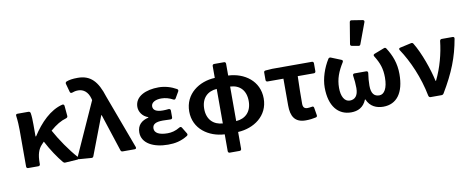

<svg xmlns="http://www.w3.org/2000/svg" viewBox="-74 -1108 4001 1626"><g transform="rotate(-10 1926.5 -294.5)"><path d="M517.6 -17.6C452.1 -89.8 381.8 -193.4 335.9 -277.3C386.7 -321.3 429.7 -346.7 475.6 -359.4C484.4 -362.3 489.3 -369.1 488.3 -377.9L480.5 -464.8C479.5 -474.6 473.6 -480.5 462.9 -478.5C358.4 -453.1 267.6 -361.3 198.2 -252.9H193.4V-354.5C193.4 -390.6 192.4 -426.8 187.5 -455.1C185.5 -463.9 178.7 -468.8 169.9 -468.8H76.2C65.4 -468.8 60.5 -462.9 62.5 -452.1C68.4 -408.2 70.3 -362.3 70.3 -329.1V-15.6C70.3 -5.9 76.2 0 85.9 0H172.9C182.6 0 188.5 -5.9 188.5 -15.6V-27.3C188.5 -95.7 202.1 -142.6 236.3 -177.7C242.2 -184.6 249 -191.4 254.9 -197.3C295.9 -118.2 343.8 -48.8 384.8 1C390.6 6.8 396.5 9.8 404.3 8.8L509.8 2C522.5 1 526.4 -7.8 517.6 -17.6Z M525.4 1 627.9 8.8C636.7 9.8 643.6 5.9 646.5 -2.9L772.5 -333H776.4L880.9 -12.7C883.8 -3.9 889.6 0 898.4 0H1001C1011.7 0 1017.6 -5.9 1013.7 -17.6L841.8 -480.5C798.8 -618.2 740.2 -679.7 630.9 -679.7C585 -679.7 558.6 -674.8 534.2 -666C525.4 -662.1 521.5 -654.3 524.4 -645.5L543.9 -574.2C546.9 -563.5 554.7 -561.5 564.5 -564.5C579.1 -570.3 594.7 -574.2 616.2 -574.2C662.1 -574.2 699.2 -544.9 714.8 -488.3L718.8 -472.7L513.7 -17.6C508.8 -7.8 514.6 0 525.4 1Z M1064.5 -132.8C1064.5 -39.1 1163.1 10.7 1288.1 10.7C1347.7 10.7 1398.4 1 1456.1 -34.2C1463.9 -40 1465.8 -46.9 1460.9 -55.7L1427.7 -110.4C1422.9 -119.1 1414.1 -121.1 1405.3 -115.2C1369.1 -92.8 1333 -85 1300.8 -85C1228.5 -85 1188.5 -106.4 1188.5 -145.5C1188.5 -181.6 1216.8 -198.2 1278.3 -198.2C1299.8 -198.2 1321.3 -197.3 1343.8 -196.3C1354.5 -195.3 1360.4 -202.1 1360.4 -211.9V-269.5C1360.4 -279.3 1354.5 -285.2 1343.8 -285.2C1326.2 -283.2 1309.6 -282.2 1293.9 -282.2C1237.3 -282.2 1210 -299.8 1210 -332C1210 -364.3 1246.1 -384.8 1296.9 -384.8C1332 -384.8 1366.2 -375 1396.5 -358.4C1405.3 -353.5 1413.1 -355.5 1418 -364.3L1449.2 -418C1454.1 -426.8 1452.1 -434.6 1444.3 -439.5C1398.4 -465.8 1344.7 -481.4 1291 -481.4C1182.6 -481.4 1085.9 -440.4 1085.9 -348.6C1085.9 -308.6 1112.3 -264.6 1162.1 -248V-244.1C1104.5 -230.5 1064.5 -197.3 1064.5 -132.8Z M2152.3 -234.4C2152.3 -385.7 2027.3 -471.7 1889.6 -477.5V-579.1C1889.6 -588.9 1883.8 -594.7 1874 -594.7H1790C1780.3 -594.7 1774.4 -588.9 1774.4 -579.1V-477.5C1638.7 -471.7 1511.7 -385.7 1511.7 -234.4C1511.7 -84 1638.7 1 1774.4 7.8V152.3C1774.4 162.1 1780.3 168 1790 168H1874C1883.8 168 1889.6 162.1 1889.6 152.3V7.8C2025.4 1 2152.3 -84 2152.3 -234.4ZM1889.6 -85.9V-382.8C1970.7 -378.9 2023.4 -328.1 2023.4 -234.4C2023.4 -141.6 1967.8 -90.8 1889.6 -85.9ZM1640.6 -234.4C1640.6 -328.1 1696.3 -377.9 1774.4 -382.8V-85.9C1696.3 -90.8 1640.6 -141.6 1640.6 -234.4Z M2345.7 -139.6C2345.7 -46.9 2377 10.7 2471.7 10.7C2503.9 10.7 2534.2 6.8 2558.6 1C2568.4 -1 2572.3 -7.8 2570.3 -17.6L2559.6 -82C2557.6 -92.8 2550.8 -96.7 2541 -93.8C2527.3 -91.8 2515.6 -89.8 2503.9 -89.8C2478.5 -89.8 2464.8 -101.6 2464.8 -133.8C2464.8 -198.2 2465.8 -284.2 2468.8 -370.1H2607.4C2617.2 -370.1 2623 -376 2623 -385.7V-453.1C2623 -462.9 2617.2 -468.8 2607.4 -468.8H2266.6L2209 -464.8C2199.2 -463.9 2194.3 -459 2194.3 -449.2V-385.7C2194.3 -376 2200.2 -370.1 2210 -370.1H2345.7Z M2982.4 -744.1 2952.1 -561.5C2950.2 -550.8 2955.1 -544.9 2964.8 -543L3019.5 -533.2C3028.3 -531.2 3035.2 -535.2 3038.1 -543.9L3104.5 -722.7C3108.4 -733.4 3103.5 -740.2 3092.8 -742.2L3001 -756.8C2991.2 -758.8 2984.4 -754.9 2982.4 -744.1ZM2676.8 -235.4C2676.8 -74.2 2751 10.7 2862.3 10.7C2919.9 10.7 2968.8 -11.7 2995.1 -76.2H2999C3025.4 -11.7 3081.1 10.7 3138.7 10.7C3253.9 10.7 3320.3 -77.1 3320.3 -238.3C3320.3 -331.1 3292 -402.3 3249 -469.7C3244.1 -477.5 3237.3 -480.5 3228.5 -476.6L3142.6 -443.4C3132.8 -439.5 3129.9 -431.6 3135.7 -422.9C3177.7 -355.5 3194.3 -304.7 3194.3 -230.5C3194.3 -138.7 3164.1 -89.8 3122.1 -89.8C3080.1 -89.8 3052.7 -114.3 3052.7 -184.6C3052.7 -222.7 3055.7 -249 3061.5 -293C3062.5 -303.7 3056.6 -309.6 3046.9 -309.6H2946.3C2936.5 -309.6 2930.7 -303.7 2931.6 -293C2937.5 -249 2940.4 -222.7 2940.4 -184.6C2940.4 -119.1 2912.1 -89.8 2868.2 -89.8C2822.3 -89.8 2795.9 -137.7 2795.9 -210.9C2795.9 -288.1 2820.3 -349.6 2864.3 -419.9C2870.1 -429.7 2868.2 -437.5 2858.4 -441.4L2771.5 -476.6C2762.7 -479.5 2754.9 -477.5 2750 -469.7C2707 -401.4 2676.8 -313.5 2676.8 -235.4Z M3357.4 -437.5C3431.6 -326.2 3497.1 -175.8 3528.3 -16.6C3530.3 -5.9 3537.1 0 3545.9 0H3639.6C3647.5 0 3654.3 -2.9 3659.2 -10.7C3755.9 -171.9 3804.7 -296.9 3832 -452.1C3834 -462.9 3828.1 -468.8 3817.4 -468.8H3724.6C3714.8 -468.8 3710 -463.9 3708 -454.1C3696.3 -346.7 3666 -231.4 3615.2 -127.9H3611.3C3589.8 -228.5 3537.1 -379.9 3481.4 -470.7C3476.6 -477.5 3470.7 -480.5 3461.9 -478.5L3365.2 -457C3354.5 -454.1 3351.6 -447.3 3357.4 -437.5Z"/></g></svg>

Font: Ed Sans Neue SemiBold
Style: Regular
Weight: 600
Designer: Stephen Hutchings
Version: Version 1.004;PS 001.004;hotconv 1.0.88;makeotf.lib2.5.64775